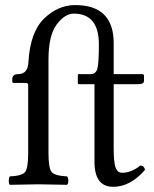

<svg xmlns="http://www.w3.org/2000/svg" viewBox="-20 -718 601 748"><path d="M168.9 -122.1Q168.9 -62 181.4 -47.6Q193.8 -33.2 241.2 -30.8Q246.1 -25.9 246.1 -13.9Q246.1 -2 241.2 2Q155.3 0 129.9 0Q102.1 0 18.1 2Q14.2 -2 14.2 -13.9Q14.2 -25.9 18.1 -30.8Q64.9 -32.7 77.4 -47.4Q89.8 -62 89.8 -122.1V-378.9Q89.8 -379.9 89.8 -381.3Q89.8 -387.2 89.4 -389.6Q88.9 -392.1 85.9 -393.6Q83 -395 77.1 -395H33.2Q28.3 -395 27.8 -399.9V-409.2Q27.8 -429.2 50.8 -429.2Q88.9 -429.2 90.8 -477.1Q97.7 -593.3 151.9 -645.8Q206.1 -698.2 272.9 -698.2Q422.9 -698.2 422.9 -549.8V-429.2H533.2Q541 -429.2 541 -422.9V-402.8Q541 -389.6 517.1 -390.1H422.9V-137.2Q422.9 -88.4 429.9 -66.7Q437 -44.9 456.1 -44.9Q491.2 -44.9 526.9 -73.2Q542 -72.3 544.9 -56.2Q487.8 9.8 420.9 9.8Q347.7 9.8 348.1 -88.9V-390.1H288.1Q283.2 -390.1 283.2 -394V-424.8Q283.2 -428.7 287.1 -429.2H333Q353 -429.2 359.1 -449.7Q365.2 -470.2 365.2 -544.9Q365.2 -665 267.1 -665Q232.9 -665 200.9 -622.6Q168.9 -580.1 168.9 -485.8Z"/></svg>

Font: Linux Libertine Capitals
Style: Small Caps
Weight: 400
Designer: Philipp H. Poll
Foundry: Philipp H. Poll
Version: Version 5.1.3